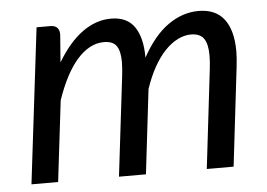

<svg xmlns="http://www.w3.org/2000/svg" viewBox="-43 -569 869 624"><g transform="rotate(-5 392.0 -257.0)"><path d="M35.5 0 96.5 -507H141Q171 -507 171 -477L164 -386.5Q201.5 -449.5 246 -481.8Q290.5 -514 340 -514Q391.5 -514 416 -478.8Q440.5 -443.5 440.5 -378Q478.5 -447.5 525.8 -480.8Q573 -514 625 -514Q681 -514 708.8 -477.5Q736.5 -441 736.5 -372.5Q736.5 -361 735.5 -348.5Q734.5 -336 733 -322.5L695 0H607.5L645.5 -322.5Q648.5 -347 648.5 -367Q648.5 -404.5 636 -422.2Q623.5 -440 594 -440Q572.5 -440 551 -429.2Q529.5 -418.5 509.5 -397.8Q489.5 -377 472.2 -346.2Q455 -315.5 441.5 -275.5L409 0H321L359.5 -322.5Q361 -336 362 -348Q363 -360 363 -370.5Q363 -406 351.2 -423Q339.5 -440 310 -440Q286 -440 263.8 -428Q241.5 -416 221.8 -393.2Q202 -370.5 185 -337.8Q168 -305 154 -264L122.5 0Z"/></g></svg>

Font: LatoHex
Style: Italic
Weight: 400
Italic angle: -7°
Designer: Lukasz Dziedzic
Foundry: tyPoland Lukasz Dziedzic
Version: Version 1.104; Western+Polish opensource